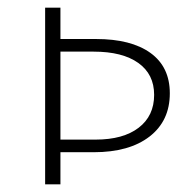

<svg xmlns="http://www.w3.org/2000/svg" viewBox="-20 -482 513 502"><path d="M231 -380Q323 -380 373.5 -343.5Q424 -307 424 -238Q424 -166 371 -125Q318 -84 225 -84H138V0H98V-462H138V-380ZM230 -117Q302 -117 342.5 -148Q383 -179 383 -234Q383 -288 341.5 -317.5Q300 -347 225 -347H138V-117Z"/></svg>

Font: EauTestSC Light
Style: Regular
Weight: 300
Designer: Christian Thalmann (Catharsis Fonts)
Version: Version 0.001;PS 000.001;hotconv 1.0.88;makeotf.lib2.5.64775